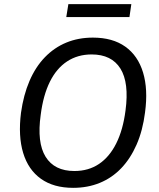

<svg xmlns="http://www.w3.org/2000/svg" viewBox="-20 -895 765 924"><path d="M332 9Q238 9 177 -34.5Q116 -78 91.5 -159Q67 -240 81 -352Q93 -438 122 -505.5Q151 -573 196 -619.5Q241 -666 299 -690Q357 -714 427 -714Q522 -714 583 -670.5Q644 -627 668.5 -546Q693 -465 678 -354Q667 -267 637.5 -199.5Q608 -132 563.5 -85.5Q519 -39 460.5 -15Q402 9 332 9ZM338 -72Q406 -72 456.5 -106Q507 -140 539.5 -205Q572 -270 584 -363Q602 -497 559.5 -565Q517 -633 421 -633Q354 -633 303 -599.5Q252 -566 220 -501.5Q188 -437 176 -343Q157 -209 199.5 -140.5Q242 -72 338 -72ZM299 -813 309 -875H612L603 -813Z"/></svg>

Font: Nunito Sans 10pt SemiCondensed Medium
Style: Italic
Weight: 500
Width: 4
Italic angle: -9°
Designer: Vernon Adams
Foundry: Vernon Adams
Version: Version 3.101;gftools[0.9.27]